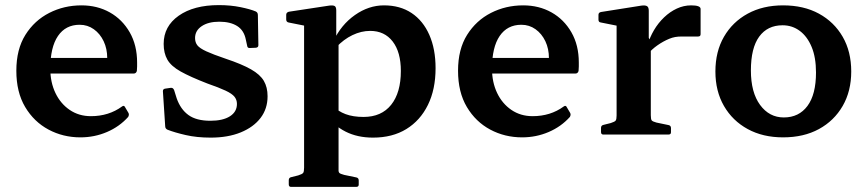

<svg xmlns="http://www.w3.org/2000/svg" viewBox="-20 -527 3399 752"><path d="M295 11Q227 11 170 -19.5Q113 -50 78.5 -108Q44 -166 44 -250Q44 -334 79.5 -390.5Q115 -447 173 -476.5Q231 -506 299 -506Q361 -506 410 -478.5Q459 -451 488 -400.5Q517 -350 517 -282Q517 -275 517 -266.5Q517 -258 516 -249Q513 -239 504 -239H164V-300H425L400 -282Q400 -287 400 -291Q400 -295 400 -299Q400 -336 386 -365.5Q372 -395 347.5 -412.5Q323 -430 292 -430Q237 -430 207 -386Q177 -342 177 -258Q177 -205 197 -163Q217 -121 253 -96.5Q289 -72 336 -72Q406 -72 458 -110Q466 -116 470 -107L483 -85Q487 -78 482 -69Q448 -31 399 -10Q350 11 295 11Z M864 -297Q927 -276 963 -255.5Q999 -235 1013.5 -210Q1028 -185 1028 -150Q1028 -101 1000.5 -65Q973 -29 923 -8.5Q873 12 805 12Q751 12 707.5 2Q664 -8 636 -19Q627 -23 627 -33L618 -170Q618 -179 628 -180L649 -183Q658 -184 662 -174L672 -142Q687 -99 718 -76.5Q749 -54 804 -54Q853 -54 880.5 -71.5Q908 -89 908 -120Q908 -136 898.5 -148Q889 -160 863.5 -172Q838 -184 792 -200Q725 -226 687.5 -247Q650 -268 635.5 -293.5Q621 -319 621 -355Q621 -424 680 -465.5Q739 -507 837 -507Q883 -507 922 -499Q961 -491 982 -482Q990 -478 990 -468L992 -350Q992 -341 982 -340L959 -339Q949 -338 948 -348L943 -371Q936 -408 909 -425Q882 -442 839 -442Q796 -442 770 -424.5Q744 -407 744 -378Q744 -361 753 -349.5Q762 -338 788 -326Q814 -314 864 -297Z M1171 205V-313H1306V205ZM1120 205Q1111 205 1111 195V179Q1111 169 1120 167L1148 160Q1164 155 1167.5 150Q1171 145 1171 130V25H1305V129Q1305 145 1308.5 149.5Q1312 154 1328 158L1376 168Q1385 170 1385 180V196Q1385 205 1375 205ZM1284 -112Q1304 -91 1333.5 -80Q1363 -69 1404 -69Q1474 -69 1512 -116.5Q1550 -164 1550 -249Q1550 -323 1518 -364.5Q1486 -406 1430 -406Q1395 -406 1360.5 -389.5Q1326 -373 1297 -342L1286 -366Q1316 -430 1370 -468Q1424 -506 1484 -506Q1547 -506 1592 -476Q1637 -446 1661.5 -390.5Q1686 -335 1686 -260Q1686 -177 1656 -116Q1626 -55 1571.5 -21.5Q1517 12 1441 12Q1380 12 1333.5 -11.5Q1287 -35 1250 -83ZM1171 -313V-462L1190 -423L1110 -439Q1101 -441 1101 -451V-469Q1101 -478 1111 -481L1269 -505Q1284 -507 1290.5 -503.5Q1297 -500 1297 -486V-379L1306 -363V-313Z M2025 11Q1957 11 1900 -19.5Q1843 -50 1808.5 -108Q1774 -166 1774 -250Q1774 -334 1809.5 -390.5Q1845 -447 1903 -476.5Q1961 -506 2029 -506Q2091 -506 2140 -478.5Q2189 -451 2218 -400.5Q2247 -350 2247 -282Q2247 -275 2247 -266.5Q2247 -258 2246 -249Q2243 -239 2234 -239H1894V-300H2155L2130 -282Q2130 -287 2130 -291Q2130 -295 2130 -299Q2130 -336 2116 -365.5Q2102 -395 2077.5 -412.5Q2053 -430 2022 -430Q1967 -430 1937 -386Q1907 -342 1907 -258Q1907 -205 1927 -163Q1947 -121 1983 -96.5Q2019 -72 2066 -72Q2136 -72 2188 -110Q2196 -116 2200 -107L2213 -85Q2217 -78 2212 -69Q2178 -31 2129 -10Q2080 11 2025 11Z M2395 0V-313H2529V0ZM2724 -393Q2724 -384 2714 -384H2650Q2636 -384 2624.5 -382Q2613 -380 2601 -375Q2577 -365 2555 -349.5Q2533 -334 2517 -315L2516 -350Q2525 -381 2541.5 -409Q2558 -437 2581 -459Q2604 -481 2631 -493.5Q2658 -506 2687 -506Q2724 -506 2724 -492ZM2343 0Q2334 0 2334 -10V-26Q2334 -36 2344 -38L2372 -45Q2388 -50 2391.5 -55Q2395 -60 2395 -75V-180H2529V-76Q2529 -60 2532.5 -55.5Q2536 -51 2551 -47L2599 -37Q2608 -35 2608 -25V-9Q2608 0 2598 0ZM2395 -313V-462L2413 -423L2333 -439Q2324 -440 2324 -450V-469Q2324 -478 2334 -480L2492 -505Q2507 -507 2514 -503Q2521 -499 2521 -485V-379L2529 -362V-313Z M3047 11Q2968 11 2908.5 -21.5Q2849 -54 2815.5 -112Q2782 -170 2782 -247Q2782 -325 2815.5 -383Q2849 -441 2908.5 -473.5Q2968 -506 3047 -506Q3128 -506 3187.5 -473.5Q3247 -441 3280.5 -383Q3314 -325 3314 -247Q3314 -170 3280.5 -112Q3247 -54 3187.5 -21.5Q3128 11 3047 11ZM3050 -67Q3109 -67 3142.5 -112Q3176 -157 3176 -243Q3176 -302 3159 -343Q3142 -384 3112.5 -406Q3083 -428 3045 -428Q2986 -428 2953.5 -383.5Q2921 -339 2921 -251Q2921 -165 2957 -116Q2993 -67 3050 -67Z"/></svg>

Font: Hahmlet SemiBold
Style: Regular
Weight: 600
Version: Version 1.002